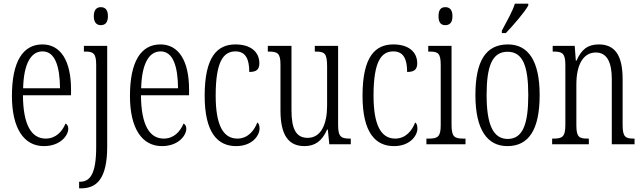

<svg xmlns="http://www.w3.org/2000/svg" viewBox="-20 -786 3500 1046"><path d="M219 10C309 10 352 -48 352 -85C352 -100 345 -109 337 -113C319 -70 285 -31 229 -31C151 -31 106 -106 105 -267H367V-298C367 -454 311 -544 211 -544C105 -544 45 -451 45 -263C45 -89 109 10 219 10ZM307 -305H106C109 -430 144 -506 212 -506C280 -506 306 -424 307 -305Z M529 -649C551 -649 568 -661 568 -698C568 -735 551 -747 529 -747C509 -747 491 -735 491 -698C491 -661 509 -649 529 -649ZM411 240H422C503 240 564 193 564 13V-536H437V-505H446C488 -505 504 -495 504 -433V15C504 161 471 204 416 204H411Z M862 10C952 10 995 -48 995 -85C995 -100 988 -109 980 -113C962 -70 928 -31 872 -31C794 -31 749 -106 748 -267H1010V-298C1010 -454 954 -544 854 -544C748 -544 688 -451 688 -263C688 -89 752 10 862 10ZM950 -305H749C752 -430 787 -506 855 -506C923 -506 949 -424 950 -305Z M1266 10C1354 10 1394 -47 1394 -86C1394 -103 1390 -113 1382 -119C1365 -75 1331 -31 1273 -31C1195 -31 1155 -106 1155 -265C1155 -453 1198 -506 1263 -506C1320 -506 1338 -461 1338 -394C1374 -394 1393 -405 1393 -441C1393 -503 1346 -544 1263 -544C1165 -544 1095 -479 1095 -264C1095 -63 1166 10 1266 10Z M1639 10C1696 10 1735 -18 1762 -80H1766L1774 0H1891V-31H1888C1840 -31 1822 -38 1822 -105V-536H1695V-505H1698C1748 -505 1762 -497 1762 -424V-210C1762 -111 1730 -35 1656 -35C1592 -35 1568 -85 1568 -186V-536H1439V-505H1443C1491 -505 1508 -497 1508 -435V-185C1508 -46 1554 10 1639 10Z M2126 10C2214 10 2254 -47 2254 -86C2254 -103 2250 -113 2242 -119C2225 -75 2191 -31 2133 -31C2055 -31 2015 -106 2015 -265C2015 -453 2058 -506 2123 -506C2180 -506 2198 -461 2198 -394C2234 -394 2253 -405 2253 -441C2253 -503 2206 -544 2123 -544C2025 -544 1955 -479 1955 -264C1955 -63 2026 10 2126 10Z M2406 -649C2428 -649 2445 -661 2445 -698C2445 -735 2428 -747 2406 -747C2384 -747 2369 -735 2369 -698C2369 -661 2384 -649 2406 -649ZM2303 0H2516V-31H2505C2456 -31 2440 -40 2440 -106V-536H2313V-505H2321C2368 -505 2381 -495 2381 -430V-104C2381 -40 2364 -31 2316 -31H2303Z M2714 -619V-606H2736C2779 -651 2839 -721 2858 -756V-766H2785C2771 -721 2743 -674 2714 -619ZM2744 10C2859 10 2920 -77 2920 -268C2920 -453 2859 -544 2747 -544C2627 -544 2570 -454 2570 -268C2570 -79 2635 10 2744 10ZM2746 -29C2665 -29 2631 -111 2631 -268C2631 -425 2661 -504 2745 -504C2829 -504 2858 -425 2858 -268C2858 -112 2829 -29 2746 -29Z M2988 0H3188V-31H3182C3136 -31 3120 -38 3120 -103V-326C3120 -433 3157 -500 3226 -500C3289 -500 3313 -443 3313 -355V0H3437V-31H3433C3388 -31 3372 -39 3372 -105V-355C3372 -486 3329 -544 3242 -544C3182 -544 3147 -516 3121 -456H3117L3111 -536H2991V-505H2996C3042 -505 3060 -497 3060 -433V-105C3060 -39 3042 -31 2995 -31H2988Z"/></svg>

Font: Noto Serif Armenian ExtraCondensed Light
Style: Regular
Weight: 300
Width: 2
Designer: Monotype Design Team
Foundry: Monotype Imaging Inc.
Version: Version 2.008